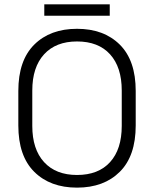

<svg xmlns="http://www.w3.org/2000/svg" viewBox="-20 -846 706 880"><path d="M64 -271V-429Q64 -569 137 -641.5Q210 -714 333 -714Q456 -714 529 -641.5Q602 -569 602 -429V-271Q602 -131 529 -58.5Q456 14 333 14Q210 14 137 -58.5Q64 -131 64 -271ZM538 -269V-431Q538 -538 484.5 -597Q431 -656 333 -656Q236 -656 182 -597Q128 -538 128 -431V-269Q128 -162 182 -103Q236 -44 333 -44Q431 -44 484.5 -103Q538 -162 538 -269ZM183 -774V-826H483V-774Z"/></svg>

Font: Space 7353
Style: Regular
Weight: 400
Designer: Christine Claussen + Ruben Lyon  (Space 7353)
Version: Version 1.000;FEAKit 1.0